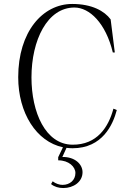

<svg xmlns="http://www.w3.org/2000/svg" viewBox="-20 -735 674 970"><path d="M345 -715C195 -715 72 -574 72 -345C72 -164 164 -19 298 9L274 59V75C328 75 361 108 361 139C361 175 333 199 296 199C280 199 262 193 246 181L238 195C255 209 277 215 300 215C351 215 397 184 397 135C397 95 359 57 295 58L316 12C326 13 336 14 346 14C498 14 551 -106 570 -179L553 -186C528 -92 470 -3 346 -4C210 -5 139 -167 139 -344C139 -532 219 -697 356 -697C432 -697 514 -619 550 -470H560L539 -637C508 -679 445 -715 345 -715Z"/></svg>

Font: Sprat Condensed Light
Style: Regular
Weight: 300
Width: 3
Designer: Ethan Nakache
Foundry: Collletttivo
Version: Version 2.000;Glyphs 3.2 (3217)